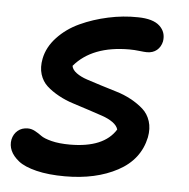

<svg xmlns="http://www.w3.org/2000/svg" viewBox="-43 -551 593 603"><g transform="rotate(5 253.0 -249.0)"><path d="M183.1 9.8Q130.9 9.8 93 0.5Q55.2 -8.8 36.1 -23.9Q17.1 -39.1 9.8 -55.9Q2.4 -72.8 5.9 -90.8Q9.8 -108.4 22.5 -119.1Q35.2 -129.9 54.2 -129.9Q65.9 -129.9 77.1 -123.8Q88.4 -117.7 98.1 -110.4Q107.9 -103 131.8 -96.9Q155.8 -90.8 189.9 -90.8Q296.9 -90.8 334 -150.9Q330.6 -163.1 316.7 -173.1Q302.7 -183.1 282.5 -189.9Q262.2 -196.8 237.8 -204.8Q213.4 -212.9 189.2 -220.5Q165 -228 142.8 -240.2Q120.6 -252.4 105 -266.6Q89.4 -280.8 82.5 -302.7Q75.7 -324.7 81.1 -352.1Q88.4 -389.2 117.2 -419.9Q146 -450.7 186.8 -469.5Q227.5 -488.3 274.7 -498.5Q321.8 -508.8 368.2 -507.8Q416 -507.3 437 -487.8Q458 -468.3 453.1 -439Q449.2 -421.4 436.8 -411.1Q424.3 -400.9 405.8 -400.9Q398.4 -400.9 382.3 -402.8Q366.2 -404.8 350.1 -404.8Q233.4 -404.8 176.8 -337.9Q178.7 -325.7 192.4 -315.7Q206.1 -305.7 226.1 -299.1Q246.1 -292.5 270.8 -284.7Q295.4 -276.9 320.3 -269.5Q345.2 -262.2 367.7 -250Q390.1 -237.8 406.5 -223.1Q422.9 -208.5 430.2 -185.8Q437.5 -163.1 432.1 -134.8Q417 -63.5 348.6 -26.9Q280.3 9.8 183.1 9.8Z"/></g></svg>

Font: Shantell Sans Normal
Style: Italic
Weight: 500
Italic angle: -11.31°
Designer: Stephen Nixon, Anya Danilova, Shantell Martin
Foundry: Arrow Type
Version: Version 1.006;[559af2be0]